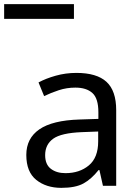

<svg xmlns="http://www.w3.org/2000/svg" viewBox="-81 -897 662 927"><path d="M288 -545Q386 -545 433 -502Q480 -459 480 -365V0H416L399 -76H395Q360 -32 321.5 -11Q283 10 215 10Q142 10 94 -28.5Q46 -67 46 -149Q46 -229 109 -272.5Q172 -316 303 -320L394 -323V-355Q394 -422 365 -448Q336 -474 283 -474Q241 -474 203 -461.5Q165 -449 132 -433L105 -499Q140 -518 188 -531.5Q236 -545 288 -545ZM314 -259Q214 -255 175.5 -227Q137 -199 137 -148Q137 -103 164.5 -82Q192 -61 235 -61Q303 -61 348 -98.5Q393 -136 393 -214V-262ZM-61 -806V-877H276V-806Z"/></svg>

Font: Noto Sans Tifinagh Rhissa Ixa
Style: Regular
Weight: 400
Designer: JamraPatel
Foundry: JamraPatel LLC
Version: Version 2.006; ttfautohint (v1.8.4.7-5d5b)